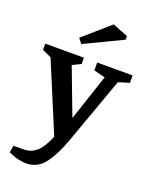

<svg xmlns="http://www.w3.org/2000/svg" viewBox="-174 -809 840 1064"><g transform="rotate(20 245.5 -277.0)"><path d="M113 168Q92 168 65 161.5Q38 155 9 141L16 100H73Q109 100 134.5 84Q160 68 178 40Q196 12 211 -24L41 -431L-12 -455V-492H216V-455L166 -431L270 -156L361 -429L294 -446V-492H503V-448L439 -429L297 -34Q263 60 221.5 114Q180 168 113 168ZM176 -558 153 -587 308 -722 399 -686V-665Z"/></g></svg>

Font: Manuale SemiBold
Style: Regular
Weight: 600
Version: Version 1.002